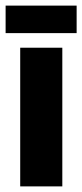

<svg xmlns="http://www.w3.org/2000/svg" viewBox="-29 -664 293 684"><path d="M0 0ZM193 0H43V-494H193ZM244 -644V-546H-9V-644Z"/></svg>

Font: Blinker
Style: Bold
Weight: 700
Designer: Juergen Huber
Foundry: supertype
Version: Version 1.015;PS 1.15;hotconv 1.0.88;makeotf.lib2.5.647800; 